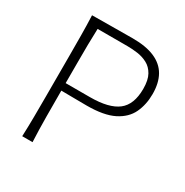

<svg xmlns="http://www.w3.org/2000/svg" viewBox="-168 -870 970 1007"><g transform="rotate(30 316.5 -367.0)"><path d="M103.5 0H166Q162.6 -75.2 162.1 -151.9Q161.6 -228.5 161.6 -309.6Q192.9 -309.6 236.1 -308.8Q279.3 -308.1 315.9 -308.1Q419.4 -308.1 478.3 -337.6Q537.1 -367.2 561.3 -418.2Q585.4 -469.2 585.4 -533.2Q585.4 -599.6 560.1 -644.3Q534.7 -689 482.4 -711.7Q430.2 -734.4 349.1 -734.4Q270.5 -734.4 208.7 -733.4Q147 -732.4 103.5 -732.4Q106 -670.4 106.4 -613.3Q106.9 -556.2 106.9 -488.3V-243.7Q106.9 -176.3 106.4 -119.1Q106 -62 103.5 0ZM164.6 -685.1H345.7Q375 -685.1 407 -680.7Q439 -676.3 466.8 -661.6Q494.6 -647 512 -616.2Q529.3 -585.4 529.3 -532.2Q529.3 -437 476.3 -396Q423.3 -355 308.6 -355H161.6V-481Q161.6 -537.6 162.1 -586.4Q162.6 -635.3 164.6 -685.1Z"/></g></svg>

Font: Pinar FD VF
Style: Regular
Weight: 300
Designer: Amin Abedi
Version: Version 2.000